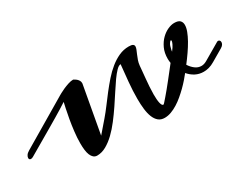

<svg xmlns="http://www.w3.org/2000/svg" viewBox="-78 -717 1315 1029"><g transform="rotate(-30 579.0 -202.0)"><path d="M746.1 -52.7Q747.6 -52.7 755.1 -61Q762.7 -69.3 774.7 -83.3Q786.6 -97.2 801.5 -115.2Q816.4 -133.3 831.8 -152.8Q847.2 -172.4 862.5 -191.7Q877.9 -210.9 890.6 -227.5Q889.6 -234.4 888.9 -240.7Q888.2 -247.1 888.2 -253.9Q888.2 -290.5 901.1 -318.4Q914.1 -346.2 933.1 -365Q952.1 -383.8 973.9 -393.6Q995.6 -403.3 1013.7 -403.3Q1038.6 -403.3 1048.8 -393.1Q1059.1 -382.8 1059.1 -365.7Q1059.1 -348.6 1050.8 -326.7Q1042.5 -304.7 1028.6 -279.8Q1014.6 -254.9 996.3 -228.5Q978 -202.1 958.5 -176.8Q971.7 -156.2 989 -143.3Q1006.3 -130.4 1026.9 -130.4Q1042.5 -130.4 1059.6 -140.1L1163.1 -200.7Q1166.5 -202.6 1169.9 -202.6Q1175.3 -202.6 1179 -198.5Q1182.6 -194.3 1182.6 -187.5Q1182.6 -181.2 1178.2 -173.8Q1173.8 -166.5 1163.1 -160.2L1089.8 -117.2Q1071.8 -106.4 1054.7 -101.8Q1037.6 -97.2 1022 -97.2Q994.1 -97.2 971.2 -109.1Q948.2 -121.1 931.2 -141.6Q920.4 -127.9 906 -111.3Q891.6 -94.7 874.3 -77.6Q856.9 -60.5 837.6 -44.2Q818.4 -27.8 798.3 -15.4Q778.3 -2.9 757.8 4.6Q737.3 12.2 717.3 12.2Q694.3 12.2 679.4 -0.2Q664.6 -12.7 655.8 -34.4Q647 -56.2 643.6 -85.7Q640.1 -115.2 640.1 -149.9Q640.1 -198.7 645 -251.2Q649.9 -303.7 655.3 -355.5Q643.6 -355.5 628.2 -339.8Q612.8 -324.2 594.7 -298.8Q576.7 -273.4 555.9 -241Q535.2 -208.5 512.2 -174.6Q489.3 -140.6 464.4 -108.2Q439.5 -75.7 413.1 -50.3Q386.7 -24.9 358.9 -9.3Q331.1 6.3 302.7 6.3Q289.6 6.3 280.5 -1.5Q271.5 -9.3 265.9 -22.9Q260.3 -36.6 258.1 -55.4Q255.9 -74.2 255.9 -95.7Q255.9 -129.4 260.3 -166.7Q264.6 -204.1 270.5 -237.5Q276.4 -271 282 -296.9Q287.6 -322.8 290 -333Q273.9 -322.3 252.9 -309.3Q231.9 -296.4 208.7 -282.5Q185.5 -268.6 160.9 -254.2Q136.2 -239.7 112.8 -226.1L0 -160.2Q-3.9 -157.7 -7.6 -156.7Q-11.2 -155.8 -14.2 -155.8Q-25.4 -155.8 -25.4 -167.5Q-25.4 -174.3 -19.8 -183.3Q-14.2 -192.4 0 -200.7L292.5 -374Q293.5 -374.5 304 -380.4Q314.5 -386.2 329.8 -393.1Q345.2 -399.9 362.3 -405.5Q379.4 -411.1 393.6 -411.1Q398.9 -408.2 404.8 -404.5Q410.6 -400.9 415.3 -396Q419.9 -391.1 423.1 -385Q426.3 -378.9 426.3 -371.6Q426.3 -370.1 426.3 -368.4Q426.3 -366.7 425.8 -365.2L373.5 -75.7L435.5 -147.5Q456.5 -171.9 478.3 -201.2Q500 -230.5 523.2 -260.3Q546.4 -290 571 -318.1Q595.7 -346.2 622.6 -367.9Q649.4 -389.6 678.5 -402.8Q707.5 -416 739.7 -416Q757.8 -416 764.9 -411.4Q772 -406.7 772 -398.4Q772 -390.6 767.6 -379.9Q763.2 -369.1 757.6 -356.2Q752 -343.3 746.8 -328.4Q741.7 -313.5 740.2 -297.9Q739.3 -285.6 737.3 -265.6Q735.4 -245.6 733.2 -221.9Q731 -198.2 729.2 -173.1Q727.5 -147.9 727.5 -125.5Q727.5 -109.9 728.5 -96.7Q729.5 -83.5 731.7 -73.7Q733.9 -64 737.3 -58.3Q740.7 -52.7 746.1 -52.7ZM929.7 -288.1Q928.7 -285.2 928.5 -282Q928.2 -278.8 927.7 -275.4Q943.4 -295.9 949.2 -308.6Q955.1 -321.3 955.1 -326.7Q955.1 -331.5 952.1 -331.5Q948.2 -331.5 941.2 -320.8Q934.1 -310.1 929.7 -288.1Z"/></g></svg>

Font: Meddon
Style: Regular
Weight: 400
Designer: Vernon Adams
Foundry: Vernon Adams
Version: Version 1.000